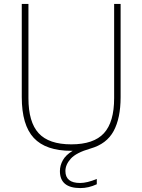

<svg xmlns="http://www.w3.org/2000/svg" viewBox="-20 -760 726 979"><path d="M390 199Q285.5 199 285.5 112.5Q285.5 84 300.5 57Q315.5 30 350.5 9H343.5Q213.5 9 152.2 -56.8Q91 -122.5 91 -264.5V-740H125V-259.5Q125 -137.5 177 -80.8Q229 -24 343.5 -24Q458 -24 510 -80.8Q562 -137.5 562 -259.5V-740H595V-264.5Q595 -158 559.5 -92Q524 -26 441 -2.5Q368.5 18.5 341 49Q313.5 79.5 313.5 112Q313.5 173 388.5 173Q424 173 473.5 152.5V179.5Q431.5 199 390 199Z"/></svg>

Font: Encode Sans Th
Style: Regular
Weight: 100
Designer: Multiple Designers
Foundry: Impallari Type
Version: Version 3.002; ttfautohint (v1.8.3) -l 8 -r 50 -G 200 -x 14 